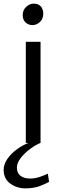

<svg xmlns="http://www.w3.org/2000/svg" viewBox="-44 -786 341 1056"><path d="M98 0V-556H179V0ZM134 -648Q112.5 -648 96.8 -662.5Q81 -677 81 -703Q81 -731 100.2 -748.5Q119.5 -766 141 -766Q168 -766 181 -750.2Q194 -734.5 194 -711Q194 -682.5 175.8 -665.2Q157.5 -648 134 -648ZM95 250Q49.5 250 13.2 224.2Q-23 198.5 -24 150Q-24.5 118.5 -3.8 88.5Q17 58.5 49 35.2Q81 12 113 0L134 -8L179 0Q154.5 9.5 124 31.5Q93.5 53.5 71.2 81.2Q49 109 49 136Q49 165 68.2 180.5Q87.5 196 122 196Q149 196 176.2 186.5Q203.5 177 219 169L226 214Q208 225 174.5 237.5Q141 250 95 250Z"/></svg>

Font: Merriweather Sans Light
Style: Regular
Weight: 300
Designer: Eben Sorkin
Foundry: Eben Sorkin
Version: Version 2.001; ttfautohint (v1.8.3)